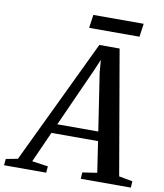

<svg xmlns="http://www.w3.org/2000/svg" viewBox="-164 -984 909 1063"><g transform="rotate(10 290.0 -453.0)"><path d="M-68.5 0 -65 -36 1 -48.5 335.5 -747.5H449.5L570 -50L646.5 -36L644.5 0H363L365 -36L447 -48.5L421 -222H159L81.5 -49L171.5 -36L168.5 0ZM182.5 -274.5H413L364 -596L358 -667.5L330.5 -603ZM274 -905.5H557L546.5 -831H263.5Z"/></g></svg>

Font: Merriweather 48pt Medium
Style: Italic
Weight: 500
Italic angle: -7.8°
Version: Version 2.101